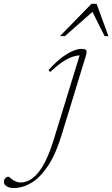

<svg xmlns="http://www.w3.org/2000/svg" viewBox="-221 -700 574 980"><path d="M93.5 -11Q64 86.5 24.5 146Q-15 205.5 -59.5 232.5Q-104 259.5 -149.5 259.5Q-175.5 259.5 -188.2 250.2Q-201 241 -201 229Q-201 217 -194 209.5Q-187 202 -178.5 202Q-175 202 -169.8 206.8Q-164.5 211.5 -156 218Q-147 223.5 -137.2 227.5Q-127.5 231.5 -116.5 231.5Q-95 231.5 -73 220.8Q-51 210 -29 184.8Q-7 159.5 14 116Q35 72.5 55 7L189 -429L193 -418Q176 -418 154 -411.8Q132 -405.5 103 -387.2Q74 -369 35.5 -332.5L26.5 -342.5Q65 -384.5 96.8 -408Q128.5 -431.5 153.5 -441Q178.5 -450.5 194.5 -450.5Q209.5 -450.5 215.5 -446.8Q221.5 -443 221 -434.5Q220.5 -426 216 -411ZM85 -515.5 246 -680.5H272L332.5 -515.5H313L244.5 -652H265.5L110 -515.5Z"/></svg>

Font: Newsreader 16pt 16pt ExtraLight
Style: Italic
Weight: 250
Italic angle: -17°
Version: Version 1.003